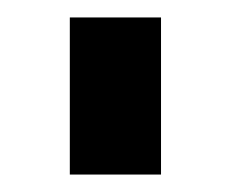

<svg xmlns="http://www.w3.org/2000/svg" viewBox="-20 -740 284 220"><path d="M164.5 -540V-720H60V-540Z"/></svg>

Font: Vela Sans SemBd
Style: Regular
Weight: 600
Designer: Principal design: Mikhail Sharanda - project Manrope.
Design modification: Ravid Balaliev
Foundry: Mikhail Sharanda
Version: Version 1.001